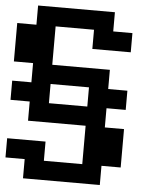

<svg xmlns="http://www.w3.org/2000/svg" viewBox="-64 -943 906 1107"><g transform="rotate(5 389.0 -389.0)"><path d="M222.2 -333.3H444.4V-444.4H222.2ZM111.1 0H0V-111.1H222.2V0H444.4V-222.2H111.1V-333.3H0V-444.4H111.1V-555.6H0V-777.8H111.1V-888.9H555.6V-777.8H666.7V-666.7H444.4V-777.8H222.2V-555.6H555.6V-444.4H666.7V-333.3H555.6V-222.2H666.7V0H555.6V111.1H111.1Z"/></g></svg>

Font: Pixeloid Sans
Style: Bold
Weight: 700
Monospace: yes
Designer: GGBot
Version: 0.3